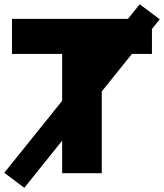

<svg xmlns="http://www.w3.org/2000/svg" viewBox="-20 -811 768 899"><path d="M456.5 0H271V-152.3L93.8 68.4L0 -2L271 -338.9V-558.6H36.1V-722.7H579.1L634.3 -791L728 -720.7L691.4 -675.3V-558.6H597.7L456.5 -382.8Z"/></svg>

Font: Giphurs Black
Style: Regular
Weight: 900
Version: Version 0.920; ttfautohint (v1.8.4.7-5d5b)